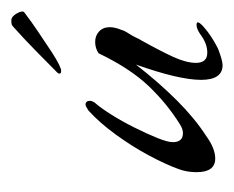

<svg xmlns="http://www.w3.org/2000/svg" viewBox="-57 -327 413 339"><g transform="rotate(-90 149.5 -157.5)"><path d="M204 29Q178 29 178 -9Q178 -48 205 -124Q173 -83 141.5 -51.5Q110 -20 79 0Q57 16 39 16Q15 16 15 -17Q15 -35 21 -50Q29 -72 44.5 -101Q60 -130 81 -159Q102 -188 124 -208Q132 -213 134 -213Q141 -213 141 -205Q141 -202 138 -197Q129 -187 117 -168Q105 -149 94 -127Q83 -105 75.5 -86.5Q68 -68 68 -59Q68 -41 84 -41Q91 -41 99 -46Q136 -69 167 -101.5Q198 -134 225 -190Q234 -196 245 -196Q256 -196 263.5 -189Q271 -182 271 -170Q271 -161 266 -149Q265 -145 262.5 -141Q260 -137 257 -132Q254 -127 252 -122.5Q250 -118 248 -115Q229 -81 218.5 -58Q208 -35 208 -18Q208 2 226 2Q242 2 258 -10Q268 -17 275 -17Q286 -17 270.5 -3.5Q255 10 233 21Q212 29 204 29ZM194 -256Q189 -256 189 -259Q189 -261 191 -263Q208 -280 230 -301.5Q252 -323 270 -339Q274 -343 276.5 -343.5Q279 -344 283 -344Q290 -344 295.5 -334Q301 -324 297 -321Q280 -308 262 -296Q244 -284 226 -272Q201 -256 194 -256Z"/></g></svg>

Font: Allison
Style: Regular
Weight: 400
Designer: Robert E. Leuschke
Foundry: Robert E. Leuschke
Version: Version 1.010; ttfautohint (v1.8.3)